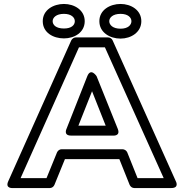

<svg xmlns="http://www.w3.org/2000/svg" viewBox="-20 -925 931 970"><path d="M599 -171H291C281 -171 272 -164 268 -155L215 -25H84L379 -686H510L807 -25H675L623 -155C619 -165 608 -171 599 -171ZM583 -121 635 9C639 18 648 25 658 25H845C888 25 868 -10 868 -10L549 -721C546 -729 536 -736 526 -736H363C355 -736 344 -730 340 -721L22 -10C4 29 45 25 45 25H232C241 25 251 19 255 9L308 -121ZM339 -240H551C551 -240 590 -236 575 -274L468 -540C468 -540 439 -585 421 -540L316 -274C316 -274 299 -240 339 -240ZM376 -290 445 -464 514 -290ZM303 -781C263 -781 246 -799 246 -818C246 -836 264 -855 303 -855C341 -855 358 -836 358 -818C358 -799 342 -781 303 -781ZM303 -731C356 -731 408 -761 408 -818C408 -874 356 -905 303 -905C250 -905 196 -875 196 -818C196 -760 249 -731 303 -731ZM589 -780C550 -780 532 -799 532 -818C532 -836 550 -855 589 -855C627 -855 644 -836 644 -818C644 -799 627 -780 589 -780ZM589 -730C642 -730 694 -762 694 -818C694 -874 642 -905 589 -905C536 -905 482 -875 482 -818C482 -761 535 -730 589 -730Z"/></svg>

Font: Asimov
Style: XWidOu
Weight: 500
Designer: Google
Version: Version 2.000980; 2014